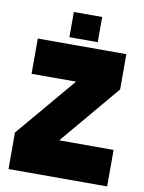

<svg xmlns="http://www.w3.org/2000/svg" viewBox="-87 -840 678 901"><g transform="rotate(10 252.0 -389.5)"><path d="M487 -174V0H17V-174L258 -459H46V-627H468V-459L228 -174ZM326 -659H191V-779H326Z"/></g></svg>

Font: Blinker ExtraBold
Style: Regular
Weight: 800
Designer: Juergen Huber
Foundry: supertype
Version: Version 1.017;hotconv 1.0.117;makeotfexe 2.5.65602